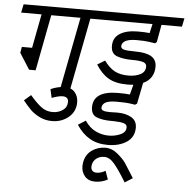

<svg xmlns="http://www.w3.org/2000/svg" viewBox="-62 -517 1065 1086"><g transform="rotate(5 470.5 26.0)"><path d="M332 0H276L355 -408H189L128 -90H91L33 -181L39 -215H97L134 -408H18L28 -456H519L509 -408H411Z M378 70Q378 123 338.5 155.5Q299 188 245 188Q205 188 173 171.5Q141 155 122 136Q103 117 77 85L115 52Q150 93 178.5 115Q207 137 244 137Q276 137 301 120Q326 103 326 72Q326 43 293 43Q278 43 256 49.5Q234 56 232 58L221 9Q235 2 257.5 -4Q280 -10 302 -10Q338 -10 358 13Q378 36 378 70Z M599 -273Q596 -256 614 -250.5Q632 -245 681 -245Q742 -245 772 -226.5Q802 -208 802 -169Q802 -136 786.5 -111Q771 -86 740 -72L716 48L705 55Q698 54 682 51.5Q666 49 647 48Q628 47 602 47Q562 47 542 55.5Q522 64 518 83Q515 98 527.5 103.5Q540 109 566 109L609 108Q658 108 689.5 126.5Q721 145 721 184Q721 238 678 266.5Q635 295 570 295Q511 295 468 270Q425 245 393 196L436 169Q462 208 497.5 225Q533 242 572 242Q606 242 637.5 228.5Q669 215 669 187Q669 171 651.5 165Q634 159 593 158H578Q530 158 497 145.5Q464 133 464 90Q464 -3 605 -3Q647 -3 671 0L686 -57Q675 -55 651 -55Q585 -55 544.5 -78.5Q504 -102 472 -153L515 -179Q543 -140 574.5 -123Q606 -106 653 -106Q693 -106 721 -120.5Q749 -135 749 -165Q749 -182 732.5 -188.5Q716 -195 679 -196H666Q617 -196 581.5 -208.5Q546 -221 546 -265Q546 -312 583.5 -335.5Q621 -359 685 -359Q727 -359 752 -356L764 -408H462L472 -456H941L931 -408H815L797 -309L788 -301Q778 -302 754.5 -306Q731 -310 683 -310Q606 -310 599 -273Z M518 508Q480 508 459.5 484.5Q439 461 439 426Q439 419 441 405Q450 359 484 335.5Q518 312 560 312Q598 312 631 340Q664 368 678 389.5Q692 411 729 470L685 498Q643 429 615.5 396.5Q588 364 558 364Q533 364 514.5 377.5Q496 391 491 415Q490 419 490 426Q490 441 498.5 449Q507 457 521 457Q546 457 572 442L589 490Q555 508 518 508Z"/></g></svg>

Font: Cambay Devanagari
Style: Italic
Weight: 400
Italic angle: -11°
Designer: Pooja Saxena
Foundry: Pooja Saxena
Version: Version 1.018;PS 001.018;hotconv 1.0.70;makeotf.lib2.5.58329